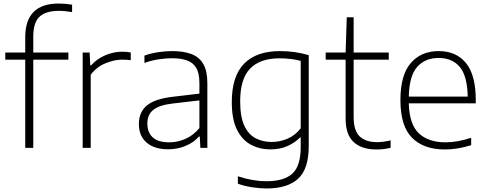

<svg xmlns="http://www.w3.org/2000/svg" viewBox="-20 -838 2764 1088"><path d="M123 0V-500H10V-540.5H123V-627Q123 -818 312.5 -818Q349.5 -818 388.5 -811.5V-769.5Q349 -776.5 313 -776.5Q240 -776.5 204.2 -743.5Q168.5 -710.5 168.5 -630V-540.5H367.5V-500H168.5V0Z M448.5 0V-540.5H488L491.5 -467.5H496Q528 -504 575.8 -524.5Q623.5 -545 672 -545Q698.5 -545 721 -540.5V-497Q709 -498.5 697 -499.2Q685 -500 671 -500Q628 -500 577.8 -479.5Q527.5 -459 494 -414.5V0Z M933.5 8Q855 8 811 -29.8Q767 -67.5 767 -135Q767 -202.5 812.2 -240.2Q857.5 -278 958.5 -289.5L1110 -307.5V-367Q1110 -423 1091.8 -453.5Q1073.5 -484 1038.8 -496Q1004 -508 954 -508Q921 -508 880.2 -502Q839.5 -496 798.5 -481.5V-523Q832.5 -535.5 874.8 -542Q917 -548.5 956 -548.5Q1019.5 -548.5 1064 -532Q1108.5 -515.5 1131.8 -475.8Q1155 -436 1155 -366.5V0H1115.5L1112 -64.5H1107.5Q1078.5 -31 1032.2 -11.5Q986 8 933.5 8ZM815 -138.5Q815 -87.5 845.5 -59.5Q876 -31.5 939 -31.5Q985.5 -31.5 1030 -50.8Q1074.5 -70 1110 -112V-269L959 -251.5Q881.5 -242.5 848.2 -215Q815 -187.5 815 -138.5Z M1490.5 230Q1453.5 230 1409 223.2Q1364.5 216.5 1328 203V161Q1372.5 175.5 1412.2 182.2Q1452 189 1490 189Q1589 189 1636.5 146Q1684 103 1684 -4.5V-59.5H1680.5Q1652 -29.5 1609.5 -10.5Q1567 8.5 1513 8.5Q1452 8.5 1402.2 -17.8Q1352.5 -44 1323 -102.8Q1293.5 -161.5 1293.5 -259.5Q1293.5 -406 1363.2 -477.2Q1433 -548.5 1567 -548.5Q1651.5 -548.5 1729.5 -525.5V-9.5Q1729.5 119.5 1669.2 174.8Q1609 230 1490.5 230ZM1520 -33.5Q1565 -33.5 1609 -52Q1653 -70.5 1684 -111V-493Q1661 -499.5 1629.8 -503.5Q1598.5 -507.5 1563 -507.5Q1454 -507.5 1397.5 -449.5Q1341 -391.5 1341 -264Q1341 -176 1364.5 -125.8Q1388 -75.5 1428.5 -54.5Q1469 -33.5 1520 -33.5Z M2112 9Q2030 9 1984.2 -32.8Q1938.5 -74.5 1938.5 -166V-500H1825.5V-540.5H1938.5L1945 -740H1984V-540.5H2183V-500H1984V-174Q1984 -97 2018.5 -64.8Q2053 -32.5 2117.5 -32.5Q2150 -32.5 2193.5 -42.5V-0.5Q2171 5 2152 7Q2133 9 2112 9Z M2501.5 9Q2381 9 2315 -57.2Q2249 -123.5 2249 -270.5Q2249 -413 2307.8 -480.8Q2366.5 -548.5 2466 -548.5Q2565.5 -548.5 2620.8 -480.5Q2676 -412.5 2676 -270V-252.5H2296.5Q2299.5 -133.5 2353.5 -82.5Q2407.5 -31.5 2505.5 -31.5Q2539 -31.5 2574.5 -38Q2610 -44.5 2650 -57V-15.5Q2573 9 2501.5 9ZM2466 -509.5Q2388.5 -509.5 2343.8 -458.8Q2299 -408 2296.5 -290.5H2630.5Q2628 -407.5 2585.5 -458.5Q2543 -509.5 2466 -509.5Z"/></svg>

Font: Encode Sans SemiExpanded SemiExpanded ExtraLight
Style: Regular
Weight: 200
Width: 6
Designer: Multiple Designers
Foundry: Impallari Type
Version: Version 3.000; ttfautohint (v1.8.3) -l 8 -r 50 -G 200 -x 14 